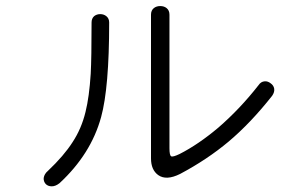

<svg xmlns="http://www.w3.org/2000/svg" viewBox="-20 -706 1040 650"><path d="M290 -629.9Q290 -509.8 287.1 -456.1Q282.2 -377.9 269.5 -327.1Q255.9 -270.5 225.6 -224.6Q196.3 -178.7 142.6 -127.9Q129.9 -117.2 127.9 -103.5Q127 -91.8 134.8 -83Q142.6 -75.2 155.3 -75.2Q168 -75.2 181.6 -85.9Q288.1 -184.6 322.3 -309.6Q349.6 -409.2 349.6 -629.9Q349.6 -643.6 339.8 -651.4Q331.1 -658.2 319.3 -658.2Q307.6 -658.2 298.8 -651.4Q290 -643.6 290 -629.9ZM491.2 -656.2V-169.9Q491.2 -130.9 515.6 -113.3Q543 -93.8 589.8 -117.2Q681.6 -166 753.9 -226.6Q829.1 -290 901.4 -381.8Q910.2 -394.5 908.2 -406.2Q906.2 -417 896.5 -423.8Q886.7 -431.6 876 -430.7Q863.3 -429.7 855.5 -418Q793 -337.9 719.7 -274.4Q651.4 -216.8 587.9 -184.6Q565.4 -173.8 559.6 -176.8Q553.7 -179.7 553.7 -204.1V-656.2Q553.7 -670.9 543.9 -678.7Q535.2 -685.5 522.5 -685.5Q509.8 -685.5 501 -678.7Q491.2 -670.9 491.2 -656.2Z"/></svg>

Font: Gulim
Style: Regular
Weight: 400
Version: Version 2.21